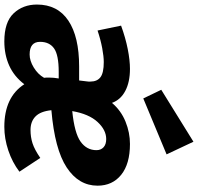

<svg xmlns="http://www.w3.org/2000/svg" viewBox="-34 -842 892 865"><g transform="rotate(90 411.5 -409.0)"><path d="M289 -549Q348 -549 388 -528Q428 -507 442 -468Q477 -509 526.5 -529Q576 -549 627 -549Q717 -549 766 -509.5Q815 -470 815 -403Q815 -318 733 -264Q651 -210 475 -195Q480 -146 503 -123.5Q526 -101 564 -101Q596 -101 624 -110Q652 -119 690 -145L752 -51Q710 -19 656.5 -1Q603 17 550 17Q416 17 358 -73Q323 -27 274 -5Q225 17 165 17Q78 17 38.5 -25Q-1 -67 -1 -130Q-1 -223 71.5 -271.5Q144 -320 278 -320H341L345 -353Q346 -358 346 -362V-371Q346 -401 326.5 -416Q307 -431 258 -431Q233 -431 195.5 -424Q158 -417 116 -403L94 -509Q149 -529 199.5 -539Q250 -549 289 -549ZM605 -442Q564 -442 528 -403Q492 -364 479 -289Q578 -299 616.5 -326.5Q655 -354 655 -398Q655 -418 642 -430Q629 -442 605 -442ZM329 -162Q328 -167 328 -173V-184Q328 -195 329 -206Q330 -217 332 -228H302Q226 -228 196.5 -207Q167 -186 167 -144Q167 -97 224 -97Q252 -97 282.5 -115.5Q313 -134 329 -162ZM383 -690 617 -835 674 -714 422 -609Z"/></g></svg>

Font: Szlgxwxxxixliatcpuztgldltzi
Style: Regular
Weight: 700
Italic angle: -8°
Designer: Carrois Corporate & Edenspiekermann
Foundry: Carrois Corporate GbR & Edenspiekermann AG
Version: Version 2.001